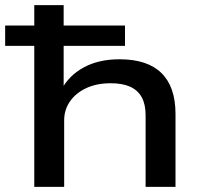

<svg xmlns="http://www.w3.org/2000/svg" viewBox="-32 -725 796 745"><path d="M101 0V-547H-12V-626H101V-705H215V-626H453V-547H215V-375H205Q235 -432 293 -463.5Q351 -495 432 -495Q540 -495 594.5 -441.5Q649 -388 649 -283V0H533V-278Q533 -320 518 -347.5Q503 -375 473 -388.5Q443 -402 398 -402Q343 -402 302.5 -383Q262 -364 239.5 -331.5Q217 -299 217 -258V0Z"/></svg>

Font: Nunito Sans 10pt Expanded SemiBold
Style: Regular
Weight: 600
Width: 7
Designer: Vernon Adams
Foundry: Vernon Adams
Version: Version 3.101;gftools[0.9.27]